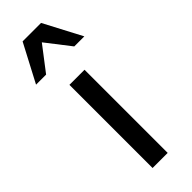

<svg xmlns="http://www.w3.org/2000/svg" viewBox="-258 -692 711 711"><g transform="rotate(-45 98.0 -336.0)"><path d="M-29.3 -523.4 48.8 -671.9H145.5L223.6 -523.4H170.9L96.7 -619.1L23.4 -523.4ZM57.6 0V-435.5H136.7V0Z"/></g></svg>

Font: Padauk
Style: Regular
Weight: 400
Designer: Debbi Hosken, Becca Hirsbrunner Spalinger
Foundry: SIL International
Version: Version 5.003